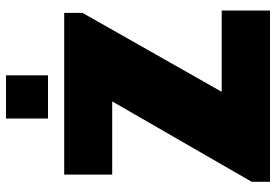

<svg xmlns="http://www.w3.org/2000/svg" viewBox="-160 -760 920 640"><g transform="rotate(-90 300.0 -440.0)"><path d="M14 0V-61L282 -526H38V-686H577V-625L314 -161H585V0ZM225 -740V-880H369V-740Z"/></g></svg>

Font: Chivo Mono Black
Style: Regular
Weight: 900
Designer: Hector Gatti
Foundry: Omnibus-Type
Version: Version 1.008